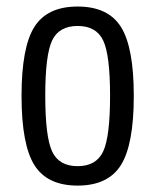

<svg xmlns="http://www.w3.org/2000/svg" viewBox="-20 -569 482 599"><path d="M47.2 -269.8Q47.2 -118.2 87.2 -54.1Q127.2 10 222.2 10Q317.2 10 357.3 -54.1Q397.4 -118.2 397.4 -269.8Q397.4 -421.4 357.3 -485Q317.2 -548.6 222.2 -548.6Q127.2 -548.6 87.2 -485Q47.2 -421.4 47.2 -269.8ZM121.2 -270.5Q121.2 -397.4 142.6 -442.7Q164 -488 222.2 -488Q280.4 -488 301.9 -442.7Q323.4 -397.4 323.4 -270.5Q323.4 -142.6 301.9 -96.6Q280.4 -50.6 222.2 -50.6Q164 -50.6 142.6 -96.6Q121.2 -142.6 121.2 -270.5Z"/></svg>

Font: Secuela Light
Style: Regular
Weight: 300
Designer: Fernando Haro
Foundry: deFharo
Version: Version 1.708